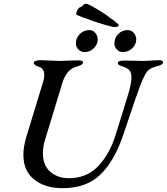

<svg xmlns="http://www.w3.org/2000/svg" viewBox="-20 -968 871 1002"><path d="M102 -160Q102 -201 117 -252L206 -544Q211 -559 211 -577Q211 -611 184 -619Q156 -628 156 -640Q156 -647 167 -650.5Q178 -654 192 -654Q207 -654 241 -652Q275 -650 294 -650Q311 -650 347 -652L390 -653Q416 -653 413 -640Q412 -634 404.5 -630Q397 -626 386 -622.5Q375 -619 370 -617Q351 -611 333.5 -590.5Q316 -570 305 -534L215 -238Q204 -202 204 -168Q204 -105 242.5 -71.5Q281 -38 340 -38Q433 -38 493 -101.5Q553 -165 584 -266L625 -398L646 -466Q666 -530 666 -564Q666 -589 655.5 -601Q645 -613 623 -620Q608 -625 601 -629Q594 -633 595 -640Q595 -646 604 -649Q613 -652 626 -652L681 -651Q698 -650 728 -650Q745 -650 771 -652Q797 -654 808 -654Q831 -654 831 -643Q831 -629 794 -621Q773 -615 761 -607Q749 -599 737 -578Q725 -557 709 -514Q687 -455 652 -349L620 -255Q575 -125 502.5 -55.5Q430 14 306 14Q215 14 158.5 -31Q102 -76 102 -160ZM376 -741Q376 -770 396.5 -790.5Q417 -811 447 -811Q465 -811 477.5 -796Q490 -781 490 -762Q490 -736 469.5 -716Q449 -696 421 -696Q403 -696 389.5 -709.5Q376 -723 376 -741ZM577 -741Q577 -770 597 -790.5Q617 -811 647 -811Q666 -811 678.5 -796Q691 -781 691 -762Q691 -736 670 -716Q649 -696 621 -696Q603 -696 590 -709.5Q577 -723 577 -741ZM432 -871Q414 -875 379 -891Q376 -900 384 -915.5Q392 -931 404 -932Q406 -933 414 -941.5Q422 -950 434 -948Q453 -941 495.5 -915Q538 -889 550 -878Q581 -857 597 -842Q599 -840 599 -836Q599 -831 593 -829Q587 -827 581 -827L568 -828Q540 -834 493 -849Q446 -864 432 -871Z"/></svg>

Font: EB Garamond Medium
Style: Italic
Weight: 500
Italic angle: -17.2°
Designer: Georg Duffner and Octavio Pardo
Foundry: Georg Duffner
Version: Version 1.000